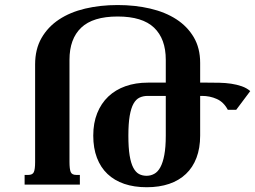

<svg xmlns="http://www.w3.org/2000/svg" viewBox="-20 -747 1033 777"><path d="M122.1 -486.3Q122.1 -547.9 147.9 -593Q173.8 -638.2 218.8 -668Q263.7 -697.8 324.7 -712.2Q385.7 -726.6 456.1 -726.6Q526.4 -726.6 587.4 -712.4Q648.4 -698.2 693.4 -669.2Q738.3 -640.1 764.2 -596.2Q790 -552.2 790 -492.7V-412.6H819.8Q843.8 -412.6 868.4 -412.1Q893.1 -411.6 915.8 -408.2Q938.5 -404.8 958.3 -397.9Q978 -391.1 992.7 -378.4L936 -302.7H901.9Q885.3 -334 857.4 -346.4Q829.6 -358.9 797.4 -358.9H790V-198.2Q790 -147.5 775.1 -108.4Q760.3 -69.3 732.4 -43Q704.6 -16.6 664.6 -2.9Q624.5 10.7 573.7 10.7Q522.9 10.7 482.9 -2.9Q442.9 -16.6 415 -43Q387.2 -69.3 372.3 -108.4Q357.4 -147.5 357.4 -198.2Q357.4 -249 373.3 -288.8Q389.2 -328.6 418.2 -356.2Q447.3 -383.8 488 -398.2Q528.8 -412.6 578.6 -412.6H650.9V-504.9Q650.9 -589.8 603.5 -635Q556.2 -680.2 456.1 -680.2Q356 -680.2 308.6 -635Q261.2 -589.8 261.2 -504.9V-91.8Q261.2 -63 266.1 -51Q271 -39.1 288.6 -39.1H303.2V0H79.6V-39.1H94.2Q111.8 -39.1 116.9 -50.5Q122.1 -62 122.1 -91.3ZM499.5 -198.2Q499.5 -149.4 504.6 -117.9Q509.8 -86.4 519.5 -68.1Q529.3 -49.8 542.7 -42.7Q556.2 -35.6 573.2 -35.6Q589.8 -35.6 604.2 -43.5Q618.7 -51.3 628.9 -70.1Q639.2 -88.9 645 -120.1Q650.9 -151.4 650.9 -198.2V-358.9H578.1Q559.6 -358.9 544.9 -352.1Q530.3 -345.2 520.3 -327.4Q510.3 -309.6 504.9 -278.3Q499.5 -247.1 499.5 -198.2Z"/></svg>

Font: Arian AMU Serif
Style: Bold
Weight: 700
Designer: Ruben Hakobyan (Tarumian)
Foundry: Ruben Hakobyan (Tarumian)
Version: Version 1.002